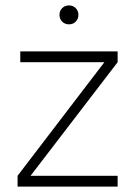

<svg xmlns="http://www.w3.org/2000/svg" viewBox="-20 -690 495 710"><path d="M55 -500H415V-460L93 -40H415V0H45V-40L366 -460H55ZM235 -600Q220 -600 210 -610Q200 -620 200 -635Q200 -650 210 -660Q220 -670 235 -670Q250 -670 260 -660Q270 -650 270 -635Q270 -620 260 -610Q250 -600 235 -600Z"/></svg>

Font: Retni Sans Light
Style: Regular
Weight: 300
Designer: Vitaly Kuzmin
Foundry: ParaType Ltd.
Version: Version 1.00;March 2, 2019;FontCreator 11.5.0.2425 64-bit; t